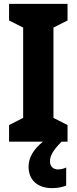

<svg xmlns="http://www.w3.org/2000/svg" viewBox="-20 -734 397 995"><path d="M239 102C239 72 256 44 299 0H330V-86L257 -123V-591L330 -628V-714H27V-628L100 -591V-123L27 -86V0H203C153 39 128 85 128 129C128 197 172 241 251 241C282 241 306 234 323 228V134C313 139 298 144 279 144C255 144 239 127 239 102Z"/></svg>

Font: Noto Sans Sinhala UI Condensed ExtraBold
Style: Regular
Weight: 800
Width: 3
Designer: Jelle Bosma - Monotype Design Team
Foundry: Monotype Imaging Inc.
Version: Version 2.006